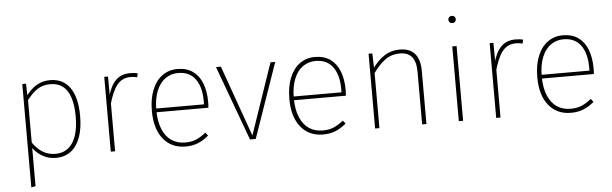

<svg xmlns="http://www.w3.org/2000/svg" viewBox="-54 -931 4241 1330"><g transform="rotate(-5 2066.0 -266.0)"><path d="M309 -530Q399 -530 447 -461.5Q495 -393 495 -264Q495 -179 473 -117.5Q451 -56 408 -23Q365 10 303 10Q248 10 205 -17Q162 -44 137 -84L139 -119Q169 -72 209.5 -45Q250 -18 302 -18Q381 -18 422.5 -81.5Q464 -145 464 -264Q464 -343 446.5 -396Q429 -449 394.5 -475.5Q360 -502 309 -502Q254 -502 216 -476Q178 -450 139 -398L138 -432Q169 -477 211.5 -503.5Q254 -530 309 -530ZM141 -520 144 -421 145 -412V193L115 199V-520Z M866 -530Q896 -530 918 -524L912 -497Q893 -503 866 -503Q806 -503 770.5 -457Q735 -411 709 -311L707 -378Q728 -456 766 -493Q804 -530 866 -530ZM711 -520 712 -384 715 -346V0H685V-520Z M1194 -530Q1258 -530 1301 -499.5Q1344 -469 1365.5 -413.5Q1387 -358 1387 -283Q1387 -262 1385 -244H1019V-270H1357V-294Q1357 -390 1316.5 -446Q1276 -502 1196 -502Q1148 -502 1109 -475.5Q1070 -449 1047 -394Q1024 -339 1024 -256Q1025 -176 1048.5 -122.5Q1072 -69 1112 -43.5Q1152 -18 1205 -18Q1248 -18 1280.5 -31.5Q1313 -45 1349 -74L1366 -52Q1330 -21 1291.5 -5.5Q1253 10 1205 10Q1107 10 1050 -60.5Q993 -131 993 -256Q993 -340 1018 -402Q1043 -464 1088.5 -497Q1134 -530 1194 -530Z M1874 -520 1693 0H1653L1462 -520H1496L1672 -26L1841 -520Z M2150 -530Q2214 -530 2257 -499.5Q2300 -469 2321.5 -413.5Q2343 -358 2343 -283Q2343 -262 2341 -244H1975V-270H2313V-294Q2313 -390 2272.5 -446Q2232 -502 2152 -502Q2104 -502 2065 -475.5Q2026 -449 2003 -394Q1980 -339 1980 -256Q1981 -176 2004.5 -122.5Q2028 -69 2068 -43.5Q2108 -18 2161 -18Q2204 -18 2236.5 -31.5Q2269 -45 2305 -74L2322 -52Q2286 -21 2247.5 -5.5Q2209 10 2161 10Q2063 10 2006 -60.5Q1949 -131 1949 -256Q1949 -340 1974 -402Q1999 -464 2044.5 -497Q2090 -530 2150 -530Z M2740 -530Q2810 -530 2845 -489Q2880 -448 2880 -370V0H2850V-366Q2850 -435 2822.5 -469Q2795 -503 2739 -503Q2681 -503 2637.5 -472Q2594 -441 2553 -383L2544 -409Q2582 -466 2630.5 -498Q2679 -530 2740 -530ZM2549 -520 2553 -389V0H2523V-520Z M3135 -520V0H3105V-520ZM3120 -731Q3132 -731 3139 -723.5Q3146 -716 3146 -706Q3146 -696 3139 -688.5Q3132 -681 3120 -681Q3108 -681 3101 -688.5Q3094 -696 3094 -706Q3094 -716 3101 -723.5Q3108 -731 3120 -731Z M3546 -530Q3576 -530 3598 -524L3592 -497Q3573 -503 3546 -503Q3486 -503 3450.5 -457Q3415 -411 3389 -311L3387 -378Q3408 -456 3446 -493Q3484 -530 3546 -530ZM3391 -520 3392 -384 3395 -346V0H3365V-520Z M3874 -530Q3938 -530 3981 -499.5Q4024 -469 4045.5 -413.5Q4067 -358 4067 -283Q4067 -262 4065 -244H3699V-270H4037V-294Q4037 -390 3996.5 -446Q3956 -502 3876 -502Q3828 -502 3789 -475.5Q3750 -449 3727 -394Q3704 -339 3704 -256Q3705 -176 3728.5 -122.5Q3752 -69 3792 -43.5Q3832 -18 3885 -18Q3928 -18 3960.5 -31.5Q3993 -45 4029 -74L4046 -52Q4010 -21 3971.5 -5.5Q3933 10 3885 10Q3787 10 3730 -60.5Q3673 -131 3673 -256Q3673 -340 3698 -402Q3723 -464 3768.5 -497Q3814 -530 3874 -530Z"/></g></svg>

Font: Firava
Style: Regular
Weight: 400
Designer: Carrois Corporate & Edenspiekermann AG
Foundry: Greg Finn Gibson
Version: Version 5.000